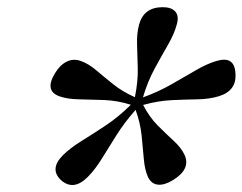

<svg xmlns="http://www.w3.org/2000/svg" viewBox="-20 -796 692 548"><path d="M230 -290.5Q190 -250.5 154.5 -281.5Q120 -313.5 160 -353.5Q181 -374 213 -393.8Q245 -413.5 281.5 -437.8Q318 -462 353.5 -497Q315.5 -509 277.2 -510.5Q239 -512 205.8 -512.5Q172.5 -513 150 -521Q106 -536.5 137 -587Q151 -610.5 170.2 -620Q189.5 -629.5 210.5 -622Q233 -614 255 -595.2Q277 -576.5 303.2 -555.5Q329.5 -534.5 365 -518.5Q374 -563 373.2 -600.2Q372.5 -637.5 371.2 -668.8Q370 -700 377 -726Q390.5 -775.5 444.5 -775.5Q469.5 -775.5 480.5 -762.8Q491.5 -750 484.5 -726Q477.5 -699.5 459.5 -668.2Q441.5 -637 421.2 -599.8Q401 -562.5 388 -518Q431 -533.5 468.8 -555Q506.5 -576.5 538.5 -595.2Q570.5 -614 598 -622Q649.5 -637.5 652 -586.5Q656 -536.5 603.5 -521Q576.5 -513 543.2 -512.5Q510 -512 471 -510.2Q432 -508.5 388.5 -496.5Q406.5 -461.5 430.5 -437.5Q454.5 -413.5 476 -393.8Q497.5 -374 507 -353.5Q525 -313 473 -281.5Q449 -267 430.5 -269Q412 -271 402.5 -290.5Q393 -311.5 390.5 -342.2Q388 -373 384.2 -409.2Q380.5 -445.5 367 -482.5Q334.5 -445.5 311.8 -409.2Q289 -373 270 -342.2Q251 -311.5 230 -290.5Z"/></svg>

Font: Fraunces 9pt S050
Style: Italic
Weight: 400
Italic angle: -16°
Version: Version 1.000; ttfautohint (v1.8.3)